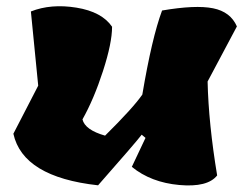

<svg xmlns="http://www.w3.org/2000/svg" viewBox="-20 -582 786 603"><path d="M100 -313 77 -546Q140 -571 220 -558Q300 -545 332 -498Q332 -447 303.5 -359Q275 -271 239 -207Q247 -174 310 -156Q398 -243 427 -285Q457 -463 489 -549Q594 -567 649 -556Q704 -545 724 -499L632 -326Q635 -194 662 -31Q632 7 543 -1Q454 -9 394 -58L437 -149L425 -159Q406 -134 288 0Q52 -26 22 -162Z"/></svg>

Font: Tillana ExtraBold
Style: Regular
Weight: 800
Designer: Lipi Raval (Devanagari, Latin), Jonny Pinhorn (Latin)
Foundry: Indian Type Foundry
Version: Version 2.003;PS 1.0;hotconv 1.0.79;makeotf.lib2.5.61930; tt